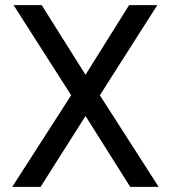

<svg xmlns="http://www.w3.org/2000/svg" viewBox="-20 -731 667 751"><path d="M314.5 -438.5 143.1 -710.9H33.2L258.3 -358.4L27.8 0H138.7L314.5 -277.3L489.3 0H600.6L370.6 -358.4L595.2 -710.9H484.9Z"/></svg>

Font: Roboto1
Style: rg
Weight: 400
Designer: Google
Version: Version 2.137; 2017